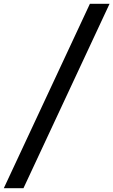

<svg xmlns="http://www.w3.org/2000/svg" viewBox="-47 -843 594 1006"><path d="M-27 143 424 -823H527L76 143Z"/></svg>

Font: Iosevka Curly Semibold
Style: Italic
Weight: 600
Italic angle: -9°
Monospace: yes
Designer: Belleve Invis
Foundry: Belleve Invis
Version: Version 22.1.2; ttfautohint (v1.8.4)